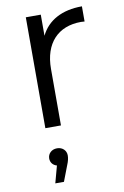

<svg xmlns="http://www.w3.org/2000/svg" viewBox="-89 -583 580 897"><g transform="rotate(-10 201.0 -134.5)"><path d="M172 -268C172 -390 239 -460 348 -460C353 -460 359 -459 365 -459V-531C270 -531 202 -494 169 -426V-526H98V0H172ZM168 189C176 170 179 156 179 143C179 121 162 102 135 102C109 102 91 120 91 143C91 161 102 176 121 181L99 262H140Z"/></g></svg>

Font: Montserrat-Alt1
Style: Regular
Weight: 400
Designer: Differentunic
Foundry: Differentunic
Version: Version 7.222